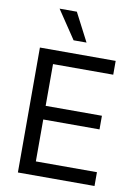

<svg xmlns="http://www.w3.org/2000/svg" viewBox="-100 -1004 768 1070"><g transform="rotate(10 283.5 -469.5)"><path d="M78.1 -707V0H511.7V-78.1H166V-315.4H484.4V-392.6H166V-628.9H506.8V-707ZM148.4 -939.5 255.9 -779.3H329.1L246.1 -939.5Z"/></g></svg>

Font: Pretendard Variable
Style: Regular
Weight: 400
Designer: Base glyphs from Inter by Rasmus Andersson; Hangeul glyphs from Noto Sans CJK(Source Han Sans) by Jang Soo-young and Kan
Foundry: Kil Hyung-jin
Version: Version 1.309;Glyphs 3.2 (3225)